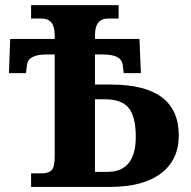

<svg xmlns="http://www.w3.org/2000/svg" viewBox="-20 -734 752 754"><path d="M353 -520V-401.9H416Q682.1 -401.9 682.1 -202.1Q682.1 -106.4 612.3 -53.2Q542.5 0 411.1 0H102.1V-53.2H144Q171.4 -53.2 183.1 -66.2Q194.8 -79.1 194.8 -119.1V-520H162.1Q90.3 -520 85.9 -479L82 -446.8H15.1L20 -581.1H194.8V-596.2Q194.8 -661.1 144 -661.1H102.1V-713.9H445.8V-661.1H403.8Q353 -661.1 353 -596.2V-581.1H527.8L533.2 -446.8H465.8L461.9 -479Q457 -520 386.2 -520ZM353 -59.1H401.9Q513.2 -59.1 513.2 -196.8Q513.2 -275.9 485.4 -310.1Q457.5 -344.2 391.1 -344.2H353Z"/></svg>

Font: Droids
Style: b
Weight: 700
Foundry: Ascender Corporation
Version: Version 1.00 build 113